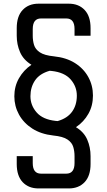

<svg xmlns="http://www.w3.org/2000/svg" viewBox="-20 -783 592 1059"><path d="M192.4 256.3Q137.7 256.3 105 221.7Q72.3 187 72.3 121.6V78.1H160.6V116.7Q160.6 174.8 206.1 174.8H345.7Q391.1 174.8 391.1 116.2V78.1Q391.1 51.3 384 27.3Q377 3.4 352.3 -13.4Q327.6 -30.3 273.9 -35.6Q206.5 -43 158.4 -73.7Q110.4 -104.5 84.7 -151.1Q59.1 -197.8 59.1 -252Q59.1 -306.6 84.5 -351.3Q109.9 -396 153.3 -425.8Q108.9 -453.1 90.6 -495.4Q72.3 -537.6 72.3 -585.9V-627.9Q72.3 -693.4 105 -728Q137.7 -762.7 192.4 -762.7H359.4Q414.1 -762.7 446.8 -728Q479.5 -693.4 479.5 -627.9V-585.9H391.1V-623Q391.1 -681.2 345.7 -681.2H206.1Q160.6 -681.2 160.6 -622.6V-585.9Q160.6 -559.1 167.7 -535.2Q174.8 -511.2 199.7 -494.4Q224.6 -477.5 277.8 -472.2Q345.7 -465.3 393.6 -435.1Q441.4 -404.8 467 -358.2Q492.7 -311.5 492.7 -255.9Q492.7 -199.7 467.5 -155.3Q442.4 -110.8 398.9 -81.5Q443.4 -54.7 461.4 -12.5Q479.5 29.8 479.5 78.1V121.6Q479.5 187 446.8 221.7Q414.1 256.3 359.4 256.3ZM286.6 -116.2Q292.5 -115.7 297.9 -115.2Q351.1 -130.4 377.4 -166.7Q403.8 -203.1 403.8 -255.4Q403.8 -305.7 369.9 -344.7Q335.9 -383.8 265.1 -391.6Q259.3 -392.1 253.9 -392.6Q198.7 -377 173.3 -339.6Q147.9 -302.2 147.9 -252.4Q147.9 -202.1 181.9 -163.1Q215.8 -124 286.6 -116.2Z"/></svg>

Font: Kay Pho Du SemiBold
Style: Regular
Weight: 600
Designer: Victor Gaultney, Khu Oo Reh
Foundry: SIL International
Version: Version 3.000